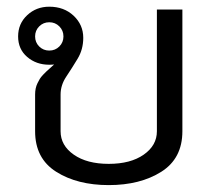

<svg xmlns="http://www.w3.org/2000/svg" viewBox="-20 -528 632 565"><path d="M154.6 -450.4Q142.5 -462.5 125 -462.5Q107.5 -462.5 95.4 -450.4Q83.3 -438.3 83.3 -420.8Q83.3 -403.3 95.4 -391.2Q107.5 -379.2 125 -379.2Q142.5 -379.2 154.6 -391.2Q166.7 -403.3 166.7 -420.8Q166.7 -438.3 154.6 -450.4ZM83.3 -250Q83.3 -259.2 85 -267.5Q86.7 -275.8 90.4 -283.3Q94.2 -290.8 97.1 -295.8Q100 -300.8 107.1 -308.3Q114.2 -315.8 117.1 -318.3Q120 -320.8 128.8 -328.8Q137.5 -336.7 139.2 -338.3Q134.2 -337.5 125 -337.5Q86.7 -337.5 60 -360.4Q33.3 -383.3 33.3 -420.8Q33.3 -458.3 60 -483.3Q86.7 -508.3 125 -508.3Q168.3 -508.3 196.7 -481.7Q225 -455 225 -416.7Q225 -382.5 208.3 -355Q191.7 -327.5 175 -302.5Q158.3 -277.5 158.3 -250V-141.7Q158.3 -100 197.1 -72.9Q235.8 -45.8 300 -45.8Q364.2 -45.8 402.9 -72.9Q441.7 -100 441.7 -141.7V-500H516.7V-141.7Q516.7 -61.7 454.6 -22.5Q392.5 16.7 300 16.7Q207.5 16.7 145.4 -22.5Q83.3 -61.7 83.3 -141.7Z"/></svg>

Font: BoonBaan
Style: Regular
Weight: 400
Designer: Sungsit Sawaiwan
Foundry: FontUni
Version: Version 2.0